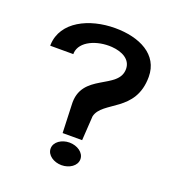

<svg xmlns="http://www.w3.org/2000/svg" viewBox="-105 -610 634 703"><g transform="rotate(20 212.0 -258.5)"><path d="M24 -386H114V-391C118 -437 179 -463 238 -459C279 -456 313 -438 314 -402C316 -318 164 -334 172 -209L176 -101H252L258 -196C273 -262 402 -263 402 -402C402 -489 321 -528 226 -528C125 -528 28 -481 24 -391ZM154 -33C154 -7 182 11 212 11C242 11 270 -7 270 -33C270 -59 242 -77 212 -77C182 -77 154 -59 154 -33Z"/></g></svg>

Font: Charger Sport
Style: DfBdExt
Weight: 400
Designer: Jasper
Foundry: Cannot Into Space Fonts
Version: Version 1.1